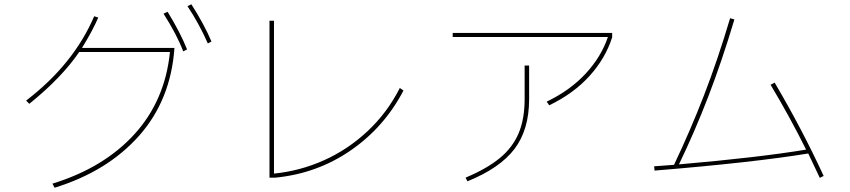

<svg xmlns="http://www.w3.org/2000/svg" viewBox="-20 -853 3970 897"><path d="M874 -833Q933 -741 968 -659L951 -650Q910 -743 856 -824ZM763 -798Q822 -702 854 -622L836 -613Q805 -694 744 -789ZM439 -771Q413 -710 363 -629H795Q778 -386 630 -219Q482 -52 235 24L225 5Q465 -69 608 -226Q751 -383 774 -610H350Q269 -491 117 -368L102 -383Q324 -553 420 -777Z M1239 -23V-756H1260V-42Q1381 -54 1493 -104Q1605 -154 1697 -240Q1789 -326 1848 -442L1865 -430Q1775 -258 1618 -150Q1461 -42 1266 -23Z M2534 -378Q2644 -431 2716.5 -509.5Q2789 -588 2820 -680H2095V-699H2840V-679Q2809 -581 2734.5 -498.5Q2660 -416 2546 -361ZM2155 -23Q2255 -65 2315 -114.5Q2375 -164 2403 -230.5Q2431 -297 2431 -390V-547H2452V-390Q2452 -247 2383.5 -157Q2315 -67 2164 -6Z M3810 -22 3756 -136Q3501 -94 3038 -56L3036 -76L3129 -83Q3206 -245 3269.5 -409Q3333 -573 3391 -768L3411 -762Q3352 -565 3288.5 -400.5Q3225 -236 3152 -85Q3522 -117 3746 -154Q3671 -305 3580 -457L3599 -467Q3727 -250 3828 -31Z"/></svg>

Font: IBM Plex Sans JP Thin
Style: Regular
Weight: 100
Designer: Mike Abbink; Paul van der Laan; Pieter van Rosmalen; Wujin Sim; Yejin Wi; Jinhee Kim; Boomi Park; Yona Kim; Kichan Ma
Foundry: Sandoll Inc.
Version: Version 1.001